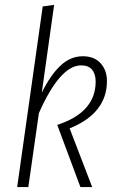

<svg xmlns="http://www.w3.org/2000/svg" viewBox="-20 -761 473 781"><path d="M200.2 -741.2 149.9 -383.8Q185.5 -456.1 226.1 -494.1Q266.6 -532.2 316.9 -532.2Q363.3 -532.2 389.2 -503.7Q415 -475.1 415 -431.2Q415 -300.3 263.2 -238.8L355 0H307.1L212.9 -252.9Q369.1 -303.7 369.1 -429.2Q369.1 -460 354.5 -477.5Q339.8 -495.1 310.1 -495.1Q224.1 -495.1 138.2 -300.8L95.2 0H49.8L153.8 -734.9Z"/></svg>

Font: Fira Sans Compressed ExtraLight
Style: Italic
Weight: 250
Width: 3
Italic angle: -8°
Designer: Carrois Corporate & Edenspiekermann AG
Foundry: Carrois Corporate GbR & Edenspiekermann AG
Version: Version 4.203;PS 004.203;hotconv 1.0.88;makeotf.lib2.5.64775